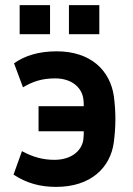

<svg xmlns="http://www.w3.org/2000/svg" viewBox="-20 -720 520 752"><path d="M200 12C335 12 413 -63 426 -164C430 -197 432 -226 432 -254C432 -282 430 -310 426 -343C411 -445 335 -519 202 -519C132 -519 77 -502 35 -472L70 -378C107 -400 143 -413 196 -413C263 -413 303 -375 307 -328C308 -320 308 -312 308 -304H131V-206H308C308 -197 308 -188 307 -179C304 -133 263 -94 193 -94C150 -94 110 -104 66 -128L33 -36C85 -2 138 12 200 12ZM250 -586H369V-700H250ZM57 -586H176V-700H57Z"/></svg>

Font: Finlandica SemiBold
Style: Regular
Weight: 600
Designer: Niklas Ekholm, Juho Hiilivirta, Jaakko Suomalainen
Foundry: Helsinki Type Studio
Version: Version 2.000;Glyphs 3.2 (3202)